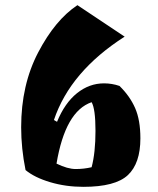

<svg xmlns="http://www.w3.org/2000/svg" viewBox="-20 -700 614 744"><path d="M199 -66Q242 -45 273.5 -45Q305 -45 335 -52Q350 -108 350 -193Q350 -278 335 -304Q233 -269 199 -66ZM383 -377Q414 -377 443 -367Q483 -328 503.5 -281.5Q524 -235 524 -164Q524 -67 475.5 -21.5Q427 24 303 24Q235 24 174.5 6Q114 -12 79 -41Q62 -125 62 -207Q62 -371 128 -497Q194 -623 280 -680L463 -558Q252 -423 189 -235L201 -228Q231 -301 278.5 -339Q326 -377 383 -377Z"/></svg>

Font: Joti One
Style: Regular
Weight: 400
Designer: Eduardo Rodriguez Tunni
Foundry: Eduardo Rodriguez Tunni
Version: Version 1.001